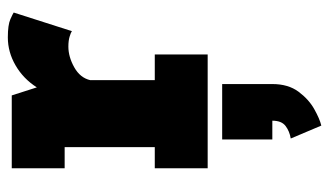

<svg xmlns="http://www.w3.org/2000/svg" viewBox="-195 -355 840 490"><g transform="rotate(-90 225.0 -110.0)"><path d="M40.5 0V-135H94.5V-365H40.5V-500H226.5L247 -436Q269 -470.5 303 -490.2Q337 -510 374.5 -510Q406.5 -510 421 -503.5Q435.5 -497 438 -495L390.5 -346.5Q387.5 -349 377 -352.2Q366.5 -355.5 351 -355.5Q325 -355.5 298.2 -340.5Q271.5 -325.5 265.5 -300V-135H331V0ZM114 165V37H255.5V165Q255.5 205.5 236 231.8Q216.5 258 191.5 272Q166.5 286 149.5 290L116.5 212Q135 209 148.5 198.8Q162 188.5 162 165Z"/></g></svg>

Font: Trispace Condensed ExtraBold
Style: Regular
Weight: 800
Width: 3
Designer: Tyler Finck
Foundry: Etcetera Type Company
Version: Version 1.210; ttfautohint (v1.8.3)